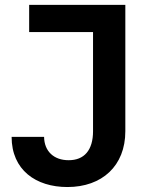

<svg xmlns="http://www.w3.org/2000/svg" viewBox="-20 -747 597 777"><path d="M98 -617.2H356.5V-215.9C356.5 -139.2 320.7 -98.4 257.8 -98.7C198.9 -98.4 159.1 -134.2 158.4 -193.2H27C27 -59.3 125 9.9 252.8 9.9C392.8 9.9 487.2 -75.6 487.2 -215.9V-727.3H98Z"/></svg>

Font: Riot Sans 2.0
Style: Bold
Weight: 600
Designer: Rasmus Andersson
Foundry: rsms
Version: Version 3.006;hotconv 1.0.109;makeotfexe 2.5.65596